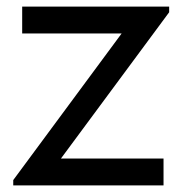

<svg xmlns="http://www.w3.org/2000/svg" viewBox="-20 -560 571 580"><path d="M20 0V-16L347.5 -459H47V-540H491V-523L164 -81H474V0Z"/></svg>

Font: Manrope ExtraLight Medium
Style: Regular
Weight: 500
Version: Version 4.504